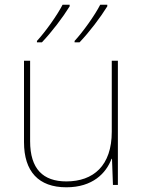

<svg xmlns="http://www.w3.org/2000/svg" viewBox="-20 -879 613 816"><path d="M436 -852V-859H406C383 -814 333 -744 297 -705V-699H318C360 -743 407 -805 436 -852ZM276 -852V-859H246C223 -814 173 -744 137 -705V-699H158C200 -743 247 -805 276 -852ZM481 -621H455V-319C455 -175 377 -108 262 -108C163 -108 108 -161 108 -279V-621H82V-275C82 -150 144 -83 262 -83C374 -83 431 -143 454 -204H456L460 -93H481Z"/></svg>

Font: Noto Sans Telugu UI Thin
Style: Regular
Weight: 100
Designer: Jelle Bosma - Monotype Design Team
Foundry: Monotype Imaging Inc.
Version: Version 2.005